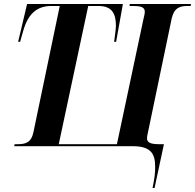

<svg xmlns="http://www.w3.org/2000/svg" viewBox="-20 -734 979 964"><path d="M746 210H756L803 -10H783C742 -10 718 -15 718 -40C718 -47 720 -57 723 -70L842 -641C854 -695 883 -704 922 -704H937L939 -714H632L630 -704H648C681 -704 707 -700 707 -676C707 -666 704 -653 700 -637L567 -10H275L423 -704H474C544 -704 562 -664 562 -604C562 -589 556 -549 553 -524H563L597 -714H116L71 -524H81L96 -577C123 -675 175 -704 238 -704H280L148 -71C137 -17 107 -10 68 -10H54L51 0H646C739 0 759 39 759 103C760 132 755 165 746 210Z"/></svg>

Font: Noto Serif Display Condensed
Style: Bold Italic
Weight: 700
Width: 3
Italic angle: -12°
Designer: Monotype Design Team
Foundry: Monotype Imaging Inc.
Version: Version 2.009